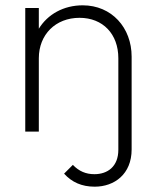

<svg xmlns="http://www.w3.org/2000/svg" viewBox="-20 -495 581 722"><path d="M336 207C410 207 475 160 475 67V-282C475 -391 400 -475 291 -475C219 -475 159 -441 126 -387V-465H75V0H126V-276C126 -365 189 -428 279 -428C367 -428 425 -367 425 -276V68C425 132 384 160 335 160C303 160 277 149 254 125L221 158C250 190 287 207 336 207Z"/></svg>

Font: MV Cash ExtraLight
Style: Regular
Weight: 200
Designer: Rodrigo Fuenzalida
Foundry: fragTYPE
Version: Version 1.100;Glyphs 3.1.2 (3151)